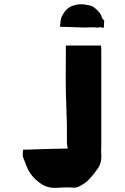

<svg xmlns="http://www.w3.org/2000/svg" viewBox="-20 -688 605 927"><path d="M479 -593Q484 -591 483 -584Q482 -578 482 -572Q482 -566 482 -560Q480 -551 474 -554Q467 -558 460.5 -556Q454 -554 446 -555Q432 -557 417.5 -556Q403 -555 389 -555Q360 -556 330.5 -557Q301 -558 269 -559Q270 -565 271 -570.5Q272 -576 272 -581Q273 -598 279.5 -611Q286 -624 296 -636Q312 -656 340 -663Q357 -668 373.5 -667.5Q390 -667 407 -663Q418 -662 427.5 -656.5Q437 -651 445 -643Q453 -636 460.5 -627Q468 -618 471 -606Q473 -598 479 -593ZM469 5Q469 19 468.5 32.5Q468 46 469 59Q472 96 452 126Q433 154 411 177Q389 200 358 214Q346 219 335 218Q313 216 291.5 217Q270 218 249 219Q212 220 185.5 204Q159 188 137 163Q120 143 110.5 119.5Q101 96 92 73Q89 65 90 56Q91 47 91 35Q147 33 200.5 31.5Q254 30 307 29Q306 23 304.5 15Q303 7 303 0Q303 -22 303 -30.5Q303 -39 303 -40.5Q303 -42 303 -44Q303 -46 303 -54.5Q303 -63 303 -86Q302 -125 300.5 -164Q299 -203 298 -243Q297 -292 297.5 -340.5Q298 -389 298 -438V-468H467Q468 -464 468.5 -460Q469 -456 469 -451Z"/></svg>

Font: Palette Mosaic
Style: Regular
Weight: 400
Designer: Shibuyafont
Version: Version 1.001